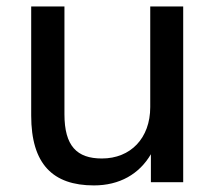

<svg xmlns="http://www.w3.org/2000/svg" viewBox="-20 -559 661 589"><path d="M268.1 9.8C346.7 9.8 407.2 -24.9 442.9 -85.9V0H542V-539.1H440.9V-230.5C440.9 -135.3 380.9 -72.8 292.5 -72.8C215.8 -72.8 177.7 -111.3 177.7 -208.5V-539.1H75.7V-204.6C75.7 -56.2 141.6 9.8 268.1 9.8Z"/></svg>

Font: Winston
Style: Regular
Weight: 400
Designer: Vernon Adams, Kim Jin-seong, David Berlow, Cristiano Sobral
Foundry: The Winston Project Authors
Version: Version 3.004